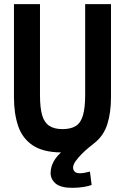

<svg xmlns="http://www.w3.org/2000/svg" viewBox="-20 -713 600 922"><path d="M327 189Q272 189 247.5 168.5Q223 148 223 117Q223 100 228.5 83.5Q234 67 245 50.5Q256 34 273 19Q186 18 136.5 -15.5Q87 -49 67 -108.5Q47 -168 47 -247V-693H172V-257Q172 -195 182.5 -159.5Q193 -124 217 -108.5Q241 -93 280 -93Q320 -93 344 -108Q368 -123 378.5 -159.5Q389 -196 389 -257V-693H513V-247Q513 -171 495 -115.5Q477 -60 432 -25Q423 -18 406.5 -4.5Q390 9 372.5 26.5Q355 44 343 61Q331 78 331 92Q331 103 338.5 111Q346 119 364 119Q373 119 385 117Q397 115 412 111L420 175Q406 181 380.5 185Q355 189 327 189Z"/></svg>

Font: Ubuntu Sans Mono SemiBold
Style: Regular
Weight: 600
Monospace: yes
Designer: Dalton Maag Ltd
Foundry: Dalton Maag Ltd
Version: Version 1.006